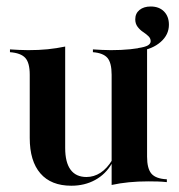

<svg xmlns="http://www.w3.org/2000/svg" viewBox="-20 -572 561 603"><path d="M418.5 -412.1 413.7 -421Q435.5 -424.2 444.4 -429.4Q453.2 -434.7 453.2 -442.7Q453.2 -451.6 446 -458.5Q438.7 -465.3 429 -471.8Q419.4 -478.2 412.1 -487.9Q404.8 -497.6 404.8 -511.3Q404.8 -529.8 418.1 -540.7Q431.5 -551.6 453.2 -551.6Q479.8 -551.6 495.2 -535.9Q510.5 -520.2 510.5 -494.4Q510.5 -462.9 484.7 -440.3Q458.9 -417.7 418.5 -412.1ZM204 11.3Q140.3 11.3 106.9 -27.4Q73.4 -66.1 73.4 -138.7V-337.1Q73.4 -375 59.3 -390.3Q45.2 -405.6 11.3 -408.1V-416.9Q25 -416.1 39.1 -415.3Q53.2 -414.5 68.5 -414.5Q101.6 -414.5 129.8 -417.3Q158.1 -420.2 184.7 -425.8V-107.3Q184.7 -62.1 201.6 -39.1Q218.5 -16.1 251.6 -16.1Q275 -16.1 295.6 -29.4Q316.1 -42.7 332.3 -69.4L331.5 -58.9Q312.1 -25 279 -6.9Q246 11.3 204 11.3ZM330.6 8.9V-337.1Q330.6 -375 317.3 -390.3Q304 -405.6 271.8 -408.1V-416.9Q285.5 -416.1 299.6 -415.3Q313.7 -414.5 328.2 -414.5Q360.5 -414.5 388.7 -417.3Q416.9 -420.2 441.9 -425.8V-79.8Q441.9 -42.7 455.6 -26.6Q469.4 -10.5 504 -8.9V0Q489.5 -1.6 475.4 -2Q461.3 -2.4 446 -2.4Q413.7 -2.4 385.1 0.4Q356.5 3.2 330.6 8.9Z"/></svg>

Font: Playfair 144pt
Style: Bold
Weight: 700
Version: Version 2.001;gftools[0.9.30]